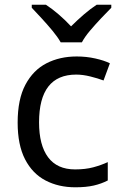

<svg xmlns="http://www.w3.org/2000/svg" viewBox="-20 -786 520 816"><path d="M300 10Q229 10 173.5 -19Q118 -48 86.5 -109Q55 -170 55 -265Q55 -364 88 -426Q121 -488 177.5 -517Q234 -546 306 -546Q347 -546 385 -537.5Q423 -529 447 -517L420 -444Q396 -453 364 -461Q332 -469 304 -469Q146 -469 146 -266Q146 -169 184.5 -117.5Q223 -66 299 -66Q343 -66 376.5 -75Q410 -84 438 -97V-19Q411 -5 378.5 2.5Q346 10 300 10ZM238 -606Q225 -629 203 -655.5Q181 -682 157 -708Q133 -734 115 -753V-766H175Q201 -749 229 -725Q257 -701 282 -674Q309 -701 337 -725Q365 -749 391 -766H453V-753Q434 -734 409.5 -708Q385 -682 362.5 -655.5Q340 -629 328 -606Z"/></svg>

Font: Noto Sans Yi
Style: Regular
Weight: 400
Designer: Monotype Design Team
Foundry: Monotype Imaging Inc.
Version: Version 2.002; ttfautohint (v1.8.4.7-5d5b)